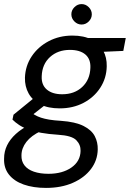

<svg xmlns="http://www.w3.org/2000/svg" viewBox="-49 -687 635 939"><path d="M176 232Q114 232 67 215.5Q20 199 -5.5 166.5Q-31 134 -29 88Q-29 54 -14.5 24Q0 -6 28.5 -32Q57 -58 100 -79L151 -46Q104 -24 80 7Q56 38 56 73Q55 101 70.5 121.5Q86 142 116.5 152.5Q147 163 188 163Q256 163 300 132.5Q344 102 345 51Q346 21 324 -1.5Q302 -24 235 -28Q188 -31 152 -37.5Q116 -44 90 -53.5Q64 -63 45 -75.5Q26 -88 12 -102L17 -126L125 -214L190 -188L78 -100L96 -142Q109 -132 122 -124.5Q135 -117 151.5 -111.5Q168 -106 191.5 -102Q215 -98 250 -96Q320 -91 359.5 -71Q399 -51 414.5 -21Q430 9 429 44Q428 97 396 139.5Q364 182 307.5 207Q251 232 176 232ZM243 -157Q186 -157 148 -176.5Q110 -196 91 -230Q72 -264 73 -307Q75 -365 106 -411.5Q137 -458 189 -485.5Q241 -513 305 -513Q362 -513 399.5 -493Q437 -473 455.5 -439.5Q474 -406 473 -363Q472 -305 441.5 -258Q411 -211 359.5 -184Q308 -157 243 -157ZM255 -226Q315 -226 353 -261.5Q391 -297 393 -355Q395 -398 368.5 -420.5Q342 -443 293 -443Q234 -443 195.5 -408Q157 -373 155 -314Q153 -272 180 -249Q207 -226 255 -226ZM372 -430 360 -501H566L554 -438ZM350 -567Q330 -567 315 -582Q300 -597 300 -617Q300 -637 315 -652Q330 -667 350 -667Q370 -667 385 -652Q400 -637 400 -617Q400 -597 385 -582Q370 -567 350 -567Z"/></svg>

Font: DM Sans 18pt
Style: Italic
Weight: 400
Italic angle: -10°
Designer: Colophon Foundry, Jonny Pinhorn
Foundry: Colophon Foundry
Version: Version 4.004;gftools[0.9.30]